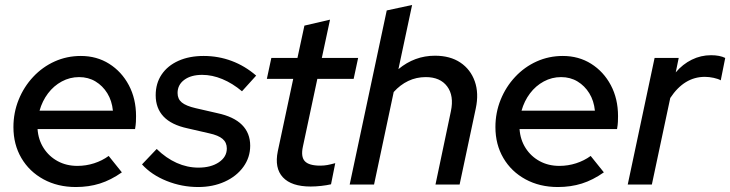

<svg xmlns="http://www.w3.org/2000/svg" viewBox="-20 -742 2936 772"><path d="M285 10Q212 10 155 -21Q98 -52 66 -106.5Q34 -161 34 -231Q34 -289 55 -341Q76 -393 113.5 -433Q151 -473 200 -495Q249 -517 305 -517Q369 -517 419 -485.5Q469 -454 498 -399.5Q527 -345 527 -275Q527 -265 526.5 -252.5Q526 -240 523 -223H131Q134 -180 155.5 -146.5Q177 -113 212 -94Q247 -75 291 -75Q326 -75 358.5 -85.5Q391 -96 417 -115L470 -49Q426 -18 381.5 -4Q337 10 285 10ZM139 -297H434Q430 -337 411.5 -367Q393 -397 364 -414.5Q335 -432 298 -432Q261 -432 228.5 -414.5Q196 -397 173 -366.5Q150 -336 139 -297Z M777 10Q711 10 650 -14.5Q589 -39 551 -81L610 -143Q648 -106 690.5 -87Q733 -68 778 -68Q828 -68 860 -89.5Q892 -111 892 -145Q892 -169 875 -183.5Q858 -198 821 -206L734 -226Q669 -240 637.5 -273.5Q606 -307 606 -359Q606 -407 630 -442.5Q654 -478 697.5 -497.5Q741 -517 799 -517Q858 -517 911.5 -497Q965 -477 1010 -438L953 -375Q915 -407 874 -424Q833 -441 793 -441Q748 -441 721 -421Q694 -401 694 -368Q694 -344 711 -330Q728 -316 767 -307L854 -287Q920 -273 953 -240Q986 -207 986 -156Q986 -109 958.5 -71Q931 -33 883.5 -11.5Q836 10 777 10Z M1229 8Q1152 8 1117.5 -29Q1083 -66 1097 -134L1159 -425H1053L1071 -509H1176L1204 -639L1307 -663L1274 -509H1420L1402 -425H1256L1198 -153Q1189 -112 1205.5 -94Q1222 -76 1268 -76Q1283 -76 1296.5 -78.5Q1310 -81 1328 -86L1311 -1Q1294 3 1271.5 5.5Q1249 8 1229 8Z M1386 0 1535 -700 1637 -722 1582 -464Q1647 -518 1729 -518Q1790 -518 1831 -490.5Q1872 -463 1889 -415Q1906 -367 1893 -306L1828 0H1731L1793 -295Q1806 -357 1778 -394.5Q1750 -432 1692 -432Q1654 -432 1621.5 -416.5Q1589 -401 1563 -372L1484 0Z M2223 10Q2150 10 2093 -21Q2036 -52 2004 -106.5Q1972 -161 1972 -231Q1972 -289 1993 -341Q2014 -393 2051.5 -433Q2089 -473 2138 -495Q2187 -517 2243 -517Q2307 -517 2357 -485.5Q2407 -454 2436 -399.5Q2465 -345 2465 -275Q2465 -265 2464.5 -252.5Q2464 -240 2461 -223H2069Q2072 -180 2093.5 -146.5Q2115 -113 2150 -94Q2185 -75 2229 -75Q2264 -75 2296.5 -85.5Q2329 -96 2355 -115L2408 -49Q2364 -18 2319.5 -4Q2275 10 2223 10ZM2077 -297H2372Q2368 -337 2349.5 -367Q2331 -397 2302 -414.5Q2273 -432 2236 -432Q2199 -432 2166.5 -414.5Q2134 -397 2111 -366.5Q2088 -336 2077 -297Z M2504 0 2612 -509H2709L2697 -451Q2725 -484 2761.5 -502Q2798 -520 2839 -520Q2874 -520 2896 -509L2878 -419Q2868 -425 2849.5 -429Q2831 -433 2814 -433Q2731 -433 2675 -348L2601 0Z"/></svg>

Font: Red Hat Display SemiBold
Style: Italic
Weight: 600
Italic angle: -12°
Designer: Pentagram, MCKL
Foundry: Pentagram, MCKL
Version: Version 1.023